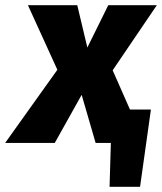

<svg xmlns="http://www.w3.org/2000/svg" viewBox="-72 -553 627 743"><path d="M431 -129H512L470 170H352L357 0H298L244 -186L140 0H-52L150 -283L36 -533H227L266 -369L347 -533H535L364 -281Z"/></svg>

Font: Trujillo ExtraBold
Style: Italic
Weight: 800
Italic angle: -8°
Designer: Fira Sans original fonts by bBox Type GmbH, Carrois Corporate GbR, & Edenspiekermann AG / Changes by Cristiano Sobral
Foundry: Fira Sans original fonts by bBox Type GmbH, Carrois Corporate GbR, & Edenspiekermann AG / Changes by Cristiano Sobral
Version: Version 4.301;July 28, 2020;FontCreator 13.0.0.2655 64-bit